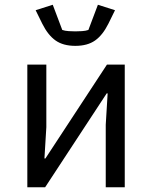

<svg xmlns="http://www.w3.org/2000/svg" viewBox="-20 -788 640 808"><path d="M95 -516H175V-253L167 -121H171L430 -516H505V0H425V-263L433 -395H429L170 0H95ZM158 -688 130 -745 202 -768 242 -662Q253 -658 269 -657Q285 -656 297 -656Q309 -656 325 -657Q341 -658 352 -662L392 -768L464 -745L436 -688Q412 -640 380 -617.5Q348 -595 297 -595Q246 -595 214 -617.5Q182 -640 158 -688Z"/></svg>

Font: IBM Plaex Mono
Style: Regular
Weight: 400
Designer: Mike Abbink, Paul van der Laan, Pieter van Rosmalen
Foundry: Bold Monday
Version: Version 2.003